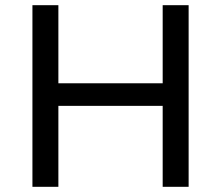

<svg xmlns="http://www.w3.org/2000/svg" viewBox="-20 -720 852 740"><path d="M707 -700V0H607V-312H205V0H105V-700H205V-399H607V-700Z"/></svg>

Font: Montserrat Alternates Medium
Style: Regular
Weight: 500
Designer: Julieta Ulanovsky
Foundry: Julieta Ulanovsky
Version: Version 7.200